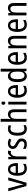

<svg xmlns="http://www.w3.org/2000/svg" viewBox="2401 -3201 810 5652"><g transform="rotate(-90 2806.0 -375.0)"><path d="M158 0 3 -537H89L174 -219Q182 -188 190 -153.5Q198 -119 203 -89H207Q209 -108 217 -139.5Q225 -171 234 -204L322 -537H409L252 0Z M649 -546Q708 -546 748.5 -515Q789 -484 809.5 -430Q830 -376 830 -308V-252H541Q544 -61 676 -61Q743 -61 808 -98V-24Q776 -7 742.5 1.5Q709 10 668 10Q597 10 550.5 -24.5Q504 -59 481 -121Q458 -183 458 -265Q458 -400 508 -473Q558 -546 649 -546ZM649 -478Q552 -478 542 -318H749Q748 -385 724 -431.5Q700 -478 649 -478Z M1148 -547Q1160 -547 1173 -545.5Q1186 -544 1199 -540L1187 -457Q1167 -464 1142 -464Q1109 -464 1083 -440.5Q1057 -417 1042 -376Q1027 -335 1027 -282V0H944V-537H1010L1020 -443H1025Q1045 -489 1075.5 -518Q1106 -547 1148 -547Z M1555 -145Q1555 -70 1509.5 -30Q1464 10 1385 10Q1341 10 1307.5 1.5Q1274 -7 1249 -21V-104Q1273 -87 1309.5 -74.5Q1346 -62 1383 -62Q1428 -62 1451 -83Q1474 -104 1474 -141Q1474 -172 1453 -194Q1432 -216 1377 -243Q1338 -263 1309 -284.5Q1280 -306 1264 -334.5Q1248 -363 1248 -405Q1248 -471 1294 -509Q1340 -547 1414 -547Q1452 -547 1486 -537.5Q1520 -528 1551 -511L1521 -445Q1496 -459 1469 -468Q1442 -477 1413 -477Q1373 -477 1350.5 -458Q1328 -439 1328 -408Q1328 -376 1350.5 -356Q1373 -336 1429 -307Q1487 -276 1521 -242Q1555 -208 1555 -145Z M1836 10Q1741 10 1689.5 -58Q1638 -126 1638 -265Q1638 -402 1690 -474.5Q1742 -547 1839 -547Q1873 -547 1902 -540Q1931 -533 1953 -521L1928 -452Q1907 -461 1885 -467Q1863 -473 1843 -473Q1723 -473 1723 -266Q1723 -63 1842 -63Q1870 -63 1896 -70Q1922 -77 1946 -89V-18Q1924 -5 1894.5 2.5Q1865 10 1836 10Z M2132 -543Q2132 -500 2126 -464H2132Q2151 -504 2186 -525Q2221 -546 2263 -546Q2341 -546 2377.5 -499.5Q2414 -453 2414 -360V0H2331V-347Q2331 -413 2311.5 -443Q2292 -473 2248 -473Q2185 -473 2158.5 -425Q2132 -377 2132 -278V0H2049V-760H2132Z M2597 -738Q2644 -738 2644 -681Q2644 -654 2631.5 -639Q2619 -624 2597 -624Q2575 -624 2561.5 -639Q2548 -654 2548 -681Q2548 -710 2561 -724Q2574 -738 2597 -738ZM2637 -537V0H2554V-537Z M2946 -546Q3005 -546 3045.5 -515Q3086 -484 3106.5 -430Q3127 -376 3127 -308V-252H2838Q2841 -61 2973 -61Q3040 -61 3105 -98V-24Q3073 -7 3039.5 1.5Q3006 10 2965 10Q2894 10 2847.5 -24.5Q2801 -59 2778 -121Q2755 -183 2755 -265Q2755 -400 2805 -473Q2855 -546 2946 -546ZM2946 -478Q2849 -478 2839 -318H3046Q3045 -385 3021 -431.5Q2997 -478 2946 -478Z M3392 10Q3308 10 3262 -60.5Q3216 -131 3216 -268Q3216 -403 3262 -475Q3308 -547 3390 -547Q3434 -547 3468 -525.5Q3502 -504 3524 -468H3528Q3527 -487 3526 -507.5Q3525 -528 3525 -543V-760H3608V0H3541L3529 -69H3525Q3502 -32 3470 -11Q3438 10 3392 10ZM3409 -60Q3469 -60 3497 -106.5Q3525 -153 3525 -246V-272Q3525 -374 3498 -424Q3471 -474 3408 -474Q3353 -474 3327 -420Q3301 -366 3301 -267Q3301 -166 3327.5 -113Q3354 -60 3409 -60Z M3916 -546Q3975 -546 4015.5 -515Q4056 -484 4076.5 -430Q4097 -376 4097 -308V-252H3808Q3811 -61 3943 -61Q4010 -61 4075 -98V-24Q4043 -7 4009.5 1.5Q3976 10 3935 10Q3864 10 3817.5 -24.5Q3771 -59 3748 -121Q3725 -183 3725 -265Q3725 -400 3775 -473Q3825 -546 3916 -546ZM3916 -478Q3819 -478 3809 -318H4016Q4015 -385 3991 -431.5Q3967 -478 3916 -478Z M4426 -547Q4500 -547 4538 -501.5Q4576 -456 4576 -360V0H4493V-347Q4493 -410 4473 -442Q4453 -474 4410 -474Q4346 -474 4320 -426.5Q4294 -379 4294 -279V0H4211V-537H4278L4288 -464H4293Q4313 -504 4348.5 -525.5Q4384 -547 4426 -547Z M4883 -546Q4942 -546 4982.5 -515Q5023 -484 5043.5 -430Q5064 -376 5064 -308V-252H4775Q4778 -61 4910 -61Q4977 -61 5042 -98V-24Q5010 -7 4976.5 1.5Q4943 10 4902 10Q4831 10 4784.5 -24.5Q4738 -59 4715 -121Q4692 -183 4692 -265Q4692 -400 4742 -473Q4792 -546 4883 -546ZM4883 -478Q4786 -478 4776 -318H4983Q4982 -385 4958 -431.5Q4934 -478 4883 -478Z M5393 -547Q5467 -547 5505 -501.5Q5543 -456 5543 -360V0H5460V-347Q5460 -410 5440 -442Q5420 -474 5377 -474Q5313 -474 5287 -426.5Q5261 -379 5261 -279V0H5178V-537H5245L5255 -464H5260Q5280 -504 5315.5 -525.5Q5351 -547 5393 -547Z"/></g></svg>

Font: Noto Sans Devanagari Condensed
Style: Regular
Weight: 400
Width: 3
Designer: Jelle Bosma - Monotype Design Team
Foundry: Monotype Imaging Inc.
Version: Version 2.004; ttfautohint (v1.8.4.7-5d5b)